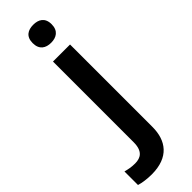

<svg xmlns="http://www.w3.org/2000/svg" viewBox="-389 -757 1003 1003"><g transform="rotate(-45 113.0 -255.5)"><path d="M74 -685C74 -636 105 -618 144 -618C182 -618 214 -636 214 -685C214 -734 182 -751 144 -751C105 -751 74 -734 74 -685ZM29 240C156 240 207 167 207 67V-542H81V54C81 120 49 138 8 138C-19 138 -38 134 -61 128V228C-39 235 -5 240 29 240Z"/></g></svg>

Font: Noto Sans Gurmukhi SemiBold
Style: Regular
Weight: 600
Designer: Jelle Bosma - Monotype Design Team
Foundry: Monotype Imaging Inc.
Version: Version 2.004